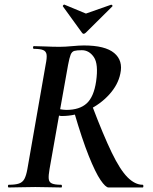

<svg xmlns="http://www.w3.org/2000/svg" viewBox="-20 -829 675 849"><path d="M19 0Q15 0 15 -6Q15 -12 19 -12Q48 -12 64 -17.5Q80 -23 88 -38Q96 -53 101 -81L182 -544Q188 -573 186 -587.5Q184 -602 171 -607.5Q158 -613 130 -613Q126 -613 126 -619Q126 -625 130 -625Q153 -625 182.5 -623.5Q212 -622 244 -622Q267 -622 299 -625Q331 -628 351 -628Q445 -628 485 -594.5Q525 -561 512 -503Q502 -454 463 -411Q424 -368 369 -342Q314 -316 253 -316Q250 -316 246.5 -316.5Q243 -317 241 -318L199 -81Q194 -53 195.5 -38Q197 -23 210 -17.5Q223 -12 250 -12Q254 -12 254 -6Q254 0 251 0Q227 0 198.5 -1Q170 -2 136 -2Q103 -2 72.5 -1Q42 0 19 0ZM460 0Q447 0 424.5 -33Q402 -66 372.5 -139.5Q343 -213 308 -333L388 -360Q437 -231 474 -154.5Q511 -78 544 -45Q577 -12 611 -12Q614 -12 614 -6Q614 0 611 0Q550 0 514 0Q478 0 460 0ZM273 -343Q332 -343 363.5 -372Q395 -401 405 -469Q416 -546 395 -576.5Q374 -607 342 -607Q320 -607 309 -604Q298 -601 292.5 -587.5Q287 -574 281 -542L246 -346Q252 -345 259 -344Q266 -343 273 -343ZM342 -685 258 -801Q257 -803 260 -806.5Q263 -810 266 -808L360 -769L471 -808Q473 -809 476 -806Q479 -803 477 -801L360 -685Q349 -674 342 -685Z"/></svg>

Font: Cormorant Light
Style: Italic
Weight: 300
Italic angle: -10°
Designer: Christian Thalmann (Catharsis Fonts)
Foundry: Catharsis Fonts
Version: Version 4.000